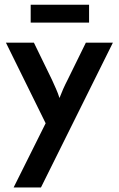

<svg xmlns="http://www.w3.org/2000/svg" viewBox="-20 -601 512 829"><path d="M38.9 208.3 177.1 -68.8 5.6 -416.7H126.4L204.2 -256.9Q213.9 -235.4 222.2 -216.7Q230.6 -197.9 236.8 -177.8Q244.4 -197.9 252.8 -216.7Q261.1 -235.4 272.2 -256.9L350.7 -416.7H467.4L156.9 208.3ZM112.5 -503.5V-580.6H364.6V-503.5Z"/></svg>

Font: Afacad SemiBold
Style: Regular
Weight: 600
Designer: Kristian Moeller
Foundry: Dicotype
Version: Version 1.000